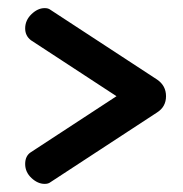

<svg xmlns="http://www.w3.org/2000/svg" viewBox="-20 -514 450 473"><path d="M56 -139 267 -277 56 -415Q42 -426 42 -444Q42 -464 57.5 -479Q73 -494 90 -494Q99 -494 104 -490L367 -318Q389 -303 389 -277Q389 -251 367 -237L104 -65Q99 -61 90 -61Q73 -61 57.5 -75.5Q42 -90 42 -110Q42 -130 56 -139Z"/></svg>

Font: TerminalDosisSemiBold
Style: Bold
Weight: 600
Designer: EdgarTolentino, PabloImpallari, IginoMarini
Foundry: EdgarTolentino, PabloImpallari, IginoMarini
Version: Version 1.006